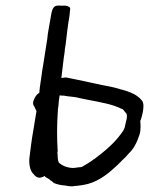

<svg xmlns="http://www.w3.org/2000/svg" viewBox="-20 -676 528 679"><path d="M99 -321C95 -312 97 -305 101 -300L109 -283C105 -261 102 -238 98 -216C92 -183 88 -150 84 -117C82 -96 86 -72 98 -61C107 -50 117 -41 139 -54V-52C144 -46 154 -45 158 -38H159C162 -36 167 -33 170 -29C182 -24 194 -21 210 -20C219 -18 228 -17 235 -17H236C242 -18 248 -19 253 -19H254C261 -20 269 -21 275 -22C319 -29 356 -56 384 -82C394 -91 402 -98 412 -109C419 -115 427 -123 435 -133C453 -149 465 -174 473 -199C479 -216 477 -237 476 -248C480 -257 483 -269 485 -279C487 -292 489 -305 485 -315V-316C473 -335 450 -347 425 -355L382 -367C325 -378 271 -391 214 -402H212C206 -401 206 -402 197 -400C201 -431 204 -464 209 -495V-496C209 -504 211 -510 212 -518C216 -552 220 -588 226 -622C227 -632 227 -638 228 -642C230 -651 222 -654 213 -656H194C191 -656 188 -657 182 -656C168 -655 164 -639 162 -630L152 -573C150 -562 148 -550 147 -537C145 -523 142 -508 140 -493C137 -478 136 -463 133 -448C130 -433 128 -417 126 -402C125 -395 124 -389 123 -382C121 -371 120 -359 119 -348C112 -343 105 -338 99 -321ZM191 -339C191 -339 195 -338 197 -338H203C206 -338 210 -337 216 -336C231 -334 249 -333 262 -329L291 -323C332 -315 375 -308 406 -293L415 -289L423 -279C429 -274 430 -269 428 -255L426 -248L424 -239C423 -235 422 -231 421 -225L416 -214C403 -195 389 -178 372 -162C353 -144 334 -129 313 -113H312C300 -103 285 -95 270 -86L266 -85C262 -85 259 -84 256 -84H255C252 -83 247 -83 240 -82C218 -82 200 -90 188 -101C184 -109 184 -122 183 -138L184 -141C181 -193 181 -231 185 -291C187 -300 187 -309 188 -319C189 -326 190 -333 191 -339Z"/></svg>

Font: Scribbler
Style: BdIta
Weight: 700
Designer: Mew Too
Foundry: Cannot Into Space Fonts
Version: Version 1.001